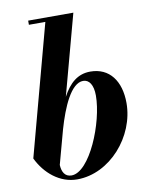

<svg xmlns="http://www.w3.org/2000/svg" viewBox="-85 -813 690 885"><g transform="rotate(-10 260.0 -370.0)"><path d="M185.5 -730.5 21.5 -120C56.5 -47 123.5 10 204.5 10C358.5 10 489 -141.5 489 -297.5C489 -400.5 439 -469 349.5 -469C290.5 -469 251 -434.5 218.5 -374L320 -750H108.5V-730.5ZM136.5 -69.5 180 -229.5C208.5 -328 252.5 -432.5 309.5 -432.5C337.5 -432.5 356 -406 356 -356C356 -229.5 267.5 -12.5 182 -12.5C150.5 -12.5 138 -37.5 136.5 -69.5Z"/></g></svg>

Font: Bodoni* 11pt
Style: Bold Italic
Weight: 700
Italic angle: -13°
Version: Version 2.3